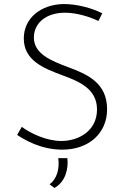

<svg xmlns="http://www.w3.org/2000/svg" viewBox="-20 -734 621 952"><path d="M468 -630 487 -668C436 -694 362 -714 296 -714C183 -712 98 -645 98 -543C98 -434 197 -395 289 -361C376 -329 461 -292 461 -191C461 -85 370 -35 284 -35C210 -35 131 -73 88 -105L65 -65C103 -40 183 8 289 8C420 8 511 -73 511 -192C511 -324 412 -366 318 -401C230 -434 148 -468 148 -548C148 -619 208 -671 302 -671C362 -671 426 -650 468 -630ZM250 198C305 167 320 103 314 50H269C276 104 262 153 226 180Z"/></svg>

Font: Sulaf Light
Style: Regular
Weight: 300
Designer: Bandar Raffah (Arabic) and Santiago Orozco (Latin)
Foundry: Caramella and Typemade
Version: Version 1.005;PS 001.005;hotconv 1.0.88;makeotf.lib2.5.64775